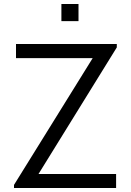

<svg xmlns="http://www.w3.org/2000/svg" viewBox="-20 -940 654 960"><path d="M372.5 -834.5V-920H287V-834.5ZM560.5 0V-70H172.5L564 -703V-720H60V-649.5H443.5L50 -15.5V0Z"/></svg>

Font: Manrope
Style: Regular
Weight: 400
Designer: Mikhail Sharanda
Foundry: Mikhail Sharanda
Version: Version 4.505